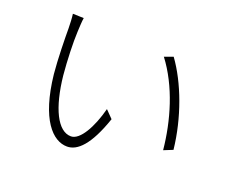

<svg xmlns="http://www.w3.org/2000/svg" viewBox="-113 -864 1225 1037"><g transform="rotate(20 500.0 -345.5)"><path d="M142 -688C145 -669 147 -628 147 -607C147 -551 149 -428 157 -346C184 -95 274 -3 357 -3C416 -3 477 -60 533 -224L491 -267C462 -155 410 -62 358 -62C281 -62 226 -177 207 -357C199 -443 196 -546 199 -605C200 -629 202 -669 205 -686ZM683 -638C784 -505 836 -326 852 -162L904 -183C885 -360 818 -539 733 -656Z"/></g></svg>

Font: Spoqa Han Sans Neo Light
Style: Regular
Weight: 300
Designer: [Spoqa Han Sans Neo] Dong-huui Kim ___ Younghwa Kang ___ Yujin Lee ___ [Noto Sans] Ryoko NISHIZUKA ____ (kana & ideograp
Foundry: Spoqa (http://www.spoqa-han-sans.com)
Version: Version 1.100;hotconv 1.0.109;makeotfexe 2.5.65596